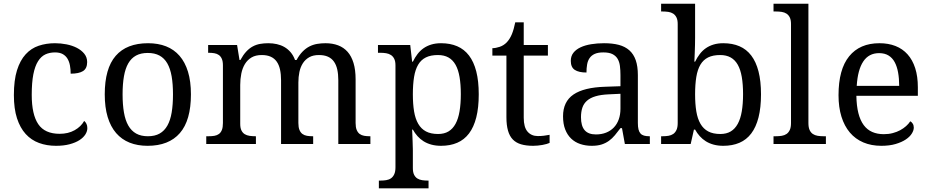

<svg xmlns="http://www.w3.org/2000/svg" viewBox="-20 -780 5042 1040"><path d="M283.2 9.8Q233.4 9.8 191.4 -5.6Q149.4 -21 119.1 -54.2Q88.9 -87.4 72 -139.4Q55.2 -191.4 55.2 -265.1Q55.2 -345.2 72 -399.2Q88.9 -453.1 118.9 -485.8Q148.9 -518.6 189.7 -532.2Q230.5 -545.9 277.8 -545.9Q309.1 -545.9 340.1 -539.8Q371.1 -533.7 396 -521Q420.9 -508.3 436.5 -489Q452.1 -469.7 452.1 -443.8Q452.1 -409.2 429.7 -395Q407.2 -380.9 362.8 -380.9Q362.8 -404.3 358.9 -425.3Q355 -446.3 345.5 -462.2Q335.9 -478 319.6 -487.1Q303.2 -496.1 277.8 -496.1Q249 -496.1 225.8 -485.4Q202.6 -474.6 186 -448.2Q169.4 -421.9 160.6 -377.4Q151.9 -333 151.9 -266.1Q151.9 -159.7 187.3 -107.4Q222.7 -55.2 303.2 -55.2Q349.6 -55.2 384.3 -74.7Q418.9 -94.2 436 -125Q443.4 -119.1 448.2 -109.4Q453.1 -99.6 453.1 -85.9Q453.1 -68.8 442.4 -51.8Q431.6 -34.7 410.4 -21Q389.2 -7.3 357.4 1.2Q325.7 9.8 283.2 9.8Z M1014.2 -269Q1014.2 -127.9 954.3 -59.1Q894.5 9.8 779.3 9.8Q725.1 9.8 682.1 -7.3Q639.2 -24.4 609.1 -59.1Q579.1 -93.8 563.2 -146.2Q547.4 -198.7 547.4 -269Q547.4 -409.2 606.7 -477.5Q666 -545.9 782.2 -545.9Q836.4 -545.9 879.4 -529.1Q922.4 -512.2 952.4 -477.8Q982.4 -443.4 998.3 -391.4Q1014.2 -339.4 1014.2 -269ZM644 -269Q644 -213.4 651.4 -170.9Q658.7 -128.4 675 -99.9Q691.4 -71.3 717.5 -56.6Q743.7 -42 781.2 -42Q818.8 -42 844.7 -56.6Q870.6 -71.3 886.7 -99.9Q902.8 -128.4 909.9 -170.9Q917 -213.4 917 -269Q917 -324.7 909.7 -366.7Q902.3 -408.7 886.2 -436.8Q870.1 -464.8 844 -479Q817.9 -493.2 780.3 -493.2Q742.7 -493.2 716.8 -479Q690.9 -464.8 674.8 -436.8Q658.7 -408.7 651.4 -366.7Q644 -324.7 644 -269Z M1366.2 -42V0H1097.2V-42H1110.4Q1127.4 -42 1141.6 -44.4Q1155.8 -46.9 1166 -54.4Q1176.3 -62 1181.9 -76.2Q1187.5 -90.3 1187.5 -113.8V-425.8Q1187.5 -447.8 1181.6 -461.2Q1175.8 -474.6 1165.5 -481.9Q1155.3 -489.3 1141.1 -491.7Q1127 -494.1 1110.4 -494.1H1107.4V-536.1H1264.2L1277.3 -455.1H1282.2Q1297.4 -482.9 1314 -500.7Q1330.6 -518.6 1349.4 -528.6Q1368.2 -538.6 1388.9 -542.2Q1409.7 -545.9 1433.1 -545.9Q1457.5 -545.9 1479.5 -541Q1501.5 -536.1 1520.3 -525.4Q1539.1 -514.6 1554 -497.3Q1568.8 -480 1578.1 -455.1H1586.4Q1601.6 -482.9 1619.1 -500.7Q1636.7 -518.6 1656.5 -528.6Q1676.3 -538.6 1698 -542.2Q1719.7 -545.9 1743.2 -545.9Q1781.2 -545.9 1811.5 -534.4Q1841.8 -522.9 1862.8 -499.3Q1883.8 -475.6 1895 -438.5Q1906.2 -401.4 1906.2 -350.1V-113.8Q1906.2 -90.3 1912.1 -76.2Q1918 -62 1928.2 -54.4Q1938.5 -46.9 1952.6 -44.4Q1966.8 -42 1983.4 -42H1986.3V0H1812.5V-345.2Q1812.5 -377.9 1806.9 -403.3Q1801.3 -428.7 1788.8 -446.3Q1776.4 -463.9 1756.3 -472.9Q1736.3 -481.9 1707.5 -481.9Q1676.3 -481.9 1655 -470Q1633.8 -458 1620.6 -437.5Q1607.4 -417 1601.8 -390.1Q1596.2 -363.3 1596.2 -333V-113.8Q1596.2 -90.3 1602.1 -76.2Q1607.9 -62 1618.2 -54.4Q1628.4 -46.9 1642.6 -44.4Q1656.7 -42 1673.3 -42H1676.3V0H1502.4V-345.2Q1502.4 -377.9 1496.8 -403.3Q1491.2 -428.7 1478.8 -446.3Q1466.3 -463.9 1446.3 -472.9Q1426.3 -481.9 1397.5 -481.9Q1364.7 -481.9 1342.5 -468.8Q1320.3 -455.6 1306.6 -433.1Q1293 -410.6 1287.1 -381.3Q1281.2 -352.1 1281.2 -319.8V-108.9Q1281.2 -86.9 1287.8 -73.5Q1294.4 -60.1 1305.7 -53.2Q1316.9 -46.4 1331.8 -44.2Q1346.7 -42 1363.3 -42Z M2352.1 -481.9Q2313 -481.9 2286.9 -469Q2260.7 -456.1 2245.1 -429.7Q2229.5 -403.3 2222.9 -363.3Q2216.3 -323.2 2216.3 -269Q2216.3 -216.8 2222.9 -176.8Q2229.5 -136.7 2245.4 -109.4Q2261.2 -82 2287.4 -68.1Q2313.5 -54.2 2353 -54.2Q2386.2 -54.2 2409.4 -68.1Q2432.6 -82 2447.5 -109.4Q2462.4 -136.7 2469.2 -177Q2476.1 -217.3 2476.1 -270Q2476.1 -323.2 2469.2 -363Q2462.4 -402.8 2447.5 -429.2Q2432.6 -455.6 2408.9 -468.8Q2385.3 -481.9 2352.1 -481.9ZM2573.2 -269Q2573.2 -196.8 2559.8 -144Q2546.4 -91.3 2520.5 -57.1Q2494.6 -22.9 2456.5 -6.6Q2418.5 9.8 2369.1 9.8Q2340.3 9.8 2316.9 3.4Q2293.5 -2.9 2274.7 -14.6Q2255.9 -26.4 2241.5 -42.5Q2227.1 -58.6 2216.3 -78.1H2212.4Q2213.4 -52.2 2214.4 -29.8Q2214.8 -20.5 2215.1 -10.5Q2215.3 -0.5 2215.6 8.3Q2215.8 17.1 2216.1 24.2Q2216.3 31.2 2216.3 35.2V130.9Q2216.3 152.8 2222.9 166.3Q2229.5 179.7 2240.7 186.8Q2252 193.8 2266.8 196Q2281.7 198.2 2298.3 198.2H2301.3V240.2H2032.2V198.2H2040Q2057.1 198.2 2072 195.8Q2086.9 193.4 2097.9 185.8Q2108.9 178.2 2115.5 163.8Q2122.1 149.4 2122.1 126V-425.8Q2122.1 -447.8 2115.5 -461.2Q2108.9 -474.6 2097.7 -481.9Q2086.4 -489.3 2071.5 -491.7Q2056.6 -494.1 2040 -494.1H2027.3V-536.1H2202.1L2212.4 -445.8H2216.3Q2227.5 -468.8 2241.7 -487.3Q2255.9 -505.9 2274.4 -518.8Q2293 -531.7 2316.4 -538.8Q2339.8 -545.9 2369.1 -545.9Q2418.5 -545.9 2456.5 -529.5Q2494.6 -513.2 2520.5 -479.2Q2546.4 -445.3 2559.8 -393.1Q2573.2 -340.8 2573.2 -269Z M2893.1 -43Q2911.1 -43 2926.3 -44.9Q2941.4 -46.9 2957 -49.8V-5.9Q2950.7 -2.9 2940.4 0Q2930.2 2.9 2918.2 5.1Q2906.2 7.3 2893.1 8.5Q2879.9 9.8 2868.2 9.8Q2830.1 9.8 2802.7 1.7Q2775.4 -6.3 2757.8 -24.4Q2740.2 -42.5 2731.7 -72.3Q2723.1 -102.1 2723.1 -145V-479H2647V-519Q2665 -519 2686.8 -526.4Q2708.5 -533.7 2725.1 -550.8Q2742.2 -569.3 2752.7 -595Q2763.2 -620.6 2771 -659.2H2816.9V-536.1H2947.8V-479H2816.9V-142.1Q2816.9 -90.8 2837.6 -66.9Q2858.4 -43 2893.1 -43Z M3127 -145Q3127 -98.1 3146.7 -75Q3166.5 -51.8 3208 -51.8Q3238.3 -51.8 3262.9 -61.5Q3287.6 -71.3 3304.9 -89.4Q3322.3 -107.4 3331.5 -133.3Q3340.8 -159.2 3340.8 -190.9V-272L3276.9 -269Q3234.4 -267.1 3205.8 -258.5Q3177.2 -250 3159.7 -234.6Q3142.1 -219.2 3134.5 -196.8Q3127 -174.3 3127 -145ZM3248 -496.1Q3219.2 -496.1 3201.4 -488Q3183.6 -480 3173.6 -465.3Q3163.6 -450.7 3160.2 -430.7Q3156.7 -410.6 3156.7 -387.2Q3115.2 -387.2 3093.5 -401.4Q3071.8 -415.5 3071.8 -450.2Q3071.8 -476.1 3085.9 -494.1Q3100.1 -512.2 3124.8 -523.7Q3149.4 -535.2 3182.1 -540.5Q3214.8 -545.9 3252 -545.9Q3297.9 -545.9 3332 -536.9Q3366.2 -527.8 3389.2 -507.3Q3412.1 -486.8 3423.6 -453.9Q3435.1 -420.9 3435.1 -373V-113.8Q3435.1 -92.8 3438.5 -79.1Q3441.9 -65.4 3449.2 -57.1Q3456.5 -48.8 3468.5 -45.4Q3480.5 -42 3497.1 -42H3500V0H3364.7L3349.1 -85.9H3340.8Q3325.2 -64.9 3310.5 -47.4Q3295.9 -29.8 3278.3 -17.1Q3260.7 -4.4 3238.5 2.7Q3216.3 9.8 3185.1 9.8Q3151.9 9.8 3123.3 0.2Q3094.7 -9.3 3074 -29.1Q3053.2 -48.8 3041.5 -78.9Q3029.8 -108.9 3029.8 -149.9Q3029.8 -229.5 3086.4 -268.1Q3143.1 -306.6 3257.8 -310.1L3340.8 -313V-373Q3340.8 -399.9 3337.9 -422.6Q3335 -445.3 3325.2 -461.7Q3315.4 -478 3297.1 -487.1Q3278.8 -496.1 3248 -496.1Z M4102.1 -269Q4102.1 -196.8 4088.6 -144Q4075.2 -91.3 4049.3 -57.1Q4023.4 -22.9 3985.4 -6.6Q3947.3 9.8 3897.9 9.8Q3869.1 9.8 3845.7 3.4Q3822.3 -2.9 3803.5 -14.6Q3784.7 -26.4 3770.3 -42.5Q3755.9 -58.6 3745.1 -78.1H3738.8L3721.2 0H3561V-42H3568.8Q3585.9 -42 3600.8 -44.4Q3615.7 -46.9 3626.7 -54.4Q3637.7 -62 3644.3 -76.2Q3650.9 -90.3 3650.9 -113.8V-649.9Q3650.9 -671.9 3644.3 -685.3Q3637.7 -698.7 3626.5 -706.1Q3615.2 -713.4 3600.3 -715.6Q3585.4 -717.8 3568.8 -717.8H3561V-759.8H3745.1V-576.2Q3745.1 -559.1 3744.6 -536.9Q3744.1 -514.6 3743.2 -494.1Q3742.2 -470.7 3741.2 -445.8H3745.1Q3756.3 -468.8 3770.5 -487.3Q3784.7 -505.9 3803.2 -518.8Q3821.8 -531.7 3845.2 -538.8Q3868.7 -545.9 3897.9 -545.9Q3947.3 -545.9 3985.4 -529.5Q4023.4 -513.2 4049.3 -479.2Q4075.2 -445.3 4088.6 -393.1Q4102.1 -340.8 4102.1 -269ZM3880.9 -481.9Q3841.8 -481.9 3815.7 -469Q3789.6 -456.1 3773.9 -429.7Q3758.3 -403.3 3751.7 -363.3Q3745.1 -323.2 3745.1 -269Q3745.1 -216.8 3751.7 -176.8Q3758.3 -136.7 3774.2 -109.4Q3790 -82 3816.2 -68.1Q3842.3 -54.2 3881.8 -54.2Q3915 -54.2 3938.2 -68.1Q3961.4 -82 3976.3 -109.4Q3991.2 -136.7 3998 -177Q4004.9 -217.3 4004.9 -270Q4004.9 -323.2 3998 -363Q3991.2 -402.8 3976.3 -429.2Q3961.4 -455.6 3937.7 -468.8Q3914.1 -481.9 3880.9 -481.9Z M4182.6 -42Q4199.7 -42 4214.6 -44.4Q4229.5 -46.9 4240.5 -54.4Q4251.5 -62 4258.1 -76.2Q4264.6 -90.3 4264.6 -113.8V-649.9Q4264.6 -671.9 4258.1 -685.3Q4251.5 -698.7 4240.2 -706.1Q4229 -713.4 4214.1 -715.6Q4199.2 -717.8 4182.6 -717.8H4169.9V-759.8H4358.9V-113.8Q4358.9 -90.3 4365.2 -76.2Q4371.6 -62 4382.8 -54.4Q4394 -46.9 4408.9 -44.4Q4423.8 -42 4440.9 -42H4453.6V0H4169.9V-42Z M4741.7 -492.2Q4686 -492.2 4656 -447Q4626 -401.9 4620.6 -314.9H4850.6Q4850.6 -354.5 4844.7 -387.2Q4838.9 -419.9 4826.2 -443.4Q4813.5 -466.8 4792.7 -479.5Q4772 -492.2 4741.7 -492.2ZM4753.9 9.8Q4699.7 9.8 4656.5 -8.5Q4613.3 -26.9 4583.5 -62Q4553.7 -97.2 4537.8 -148.2Q4522 -199.2 4522 -264.2Q4522 -404.3 4579.6 -475.1Q4637.2 -545.9 4743.7 -545.9Q4792 -545.9 4830.6 -530.8Q4869.1 -515.6 4896 -485.6Q4922.9 -455.6 4937.3 -410.9Q4951.7 -366.2 4951.7 -307.1V-261.2H4618.7Q4619.6 -206.5 4629.6 -167.2Q4639.6 -127.9 4658.4 -102.5Q4677.2 -77.1 4704.6 -65.2Q4731.9 -53.2 4767.6 -53.2Q4793.5 -53.2 4815.7 -59.1Q4837.9 -64.9 4856 -74.7Q4874 -84.5 4887.9 -96.9Q4901.9 -109.4 4910.6 -123Q4917.5 -120.1 4923.6 -110.8Q4929.7 -101.6 4929.7 -88.9Q4929.7 -73.7 4918.9 -56.4Q4908.2 -39.1 4886.2 -24.4Q4864.3 -9.8 4831.3 0Q4798.3 9.8 4753.9 9.8Z"/></svg>

Font: Droid Serif
Style: Regular
Weight: 400
Version: Version 1.00 build 112